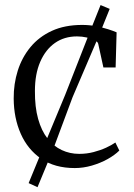

<svg xmlns="http://www.w3.org/2000/svg" viewBox="-20 -670 541 778"><path d="M283 11Q202 11 147.2 -26.5Q92.5 -64 64.2 -127.8Q36 -191.5 35.5 -270.5Q35 -330 52 -383.8Q69 -437.5 103.5 -479.2Q138 -521 190.2 -545Q242.5 -569 313 -569Q342 -569 369.2 -563.8Q396.5 -558.5 418.2 -551.5Q440 -544.5 452.5 -539L448.5 -396.5H399L378 -492.5Q376.5 -500.5 363.2 -507.2Q350 -514 331 -518.2Q312 -522.5 292 -522.5Q240.5 -522.5 202.5 -495.8Q164.5 -469 143 -419.5Q121.5 -370 121.5 -301.5Q121 -236.5 134.5 -188.2Q148 -140 172.5 -108.8Q197 -77.5 230 -62Q263 -46.5 301 -46.5Q331.5 -46.5 359.2 -53.8Q387 -61 409.8 -71.5Q432.5 -82 447.5 -92.5L463.5 -60Q445 -41.5 415.8 -25.2Q386.5 -9 352 1Q317.5 11 283 11ZM132 88.5 96 72 156.5 -75 244 -285.5 343 -538 387.5 -649.5 424.5 -634 379.5 -522.5 274 -276 193.5 -60Z"/></svg>

Font: Merriweather 20pt Light
Style: Regular
Weight: 300
Version: Version 2.100